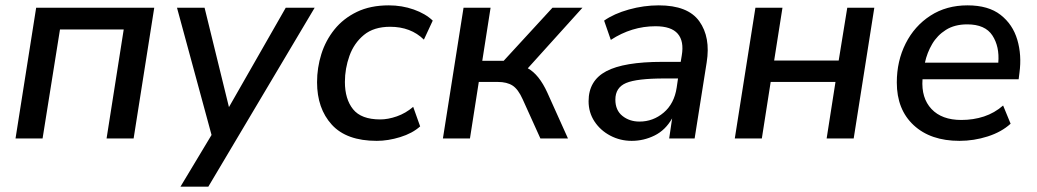

<svg xmlns="http://www.w3.org/2000/svg" viewBox="-20 -517 3871 717"><path d="M38 0 115 -488H556L479 0H378L442 -407H204L139 0Z M654 180 770 -13 641 -488H744L835 -117L1047 -488H1155L758 180Z M1387 9Q1274 9 1219 -51.5Q1164 -112 1164 -210Q1164 -264 1180 -315Q1196 -366 1229 -407Q1262 -448 1312.5 -472.5Q1363 -497 1432 -497Q1481 -497 1525 -481.5Q1569 -466 1596 -440L1563 -369Q1514 -417 1437 -417Q1376 -417 1339 -386.5Q1302 -356 1285 -308.5Q1268 -261 1268 -211Q1268 -147 1298.5 -109Q1329 -71 1400 -71Q1429 -71 1462 -82.5Q1495 -94 1523 -118L1549 -45Q1520 -19 1474.5 -5Q1429 9 1387 9Z M1634 0 1711 -488H1812L1781 -290H1861L2043 -488H2155L1951 -262Q1993 -239 2024 -171L2101 0H1998L1932 -146Q1915 -184 1894 -197.5Q1873 -211 1839 -211H1768L1735 0Z M2339 9Q2296 9 2259 -10.5Q2222 -30 2200 -63.5Q2178 -97 2178 -139Q2178 -216 2244 -251Q2310 -286 2453 -286H2522L2526 -310Q2535 -363 2511 -391Q2487 -419 2428 -419Q2339 -419 2261 -368L2236 -440Q2273 -466 2328.5 -481.5Q2384 -497 2440 -497Q2549 -497 2591.5 -437.5Q2634 -378 2619 -284L2574 0H2479L2490 -75Q2465 -31 2424.5 -11Q2384 9 2339 9ZM2368 -63Q2419 -63 2458.5 -96.5Q2498 -130 2507 -190L2512 -224H2462Q2358 -224 2318 -207Q2278 -190 2278 -145Q2278 -105 2304.5 -84Q2331 -63 2368 -63Z M2724 0 2801 -488H2902L2871 -291H3112L3144 -488H3245L3168 0H3067L3100 -211H2858L2825 0Z M3563 9Q3455 9 3392 -49.5Q3329 -108 3329 -209Q3329 -289 3362 -354.5Q3395 -420 3454.5 -458.5Q3514 -497 3593 -497Q3671 -497 3716.5 -461.5Q3762 -426 3779 -368.5Q3796 -311 3787 -245L3784 -221H3425Q3420 -151 3458.5 -110Q3497 -69 3570 -69Q3615 -69 3654.5 -82Q3694 -95 3726 -123L3754 -55Q3720 -24 3668.5 -7.5Q3617 9 3563 9ZM3592 -426Q3545 -426 3512.5 -405.5Q3480 -385 3461 -352.5Q3442 -320 3434 -283H3708Q3713 -343 3686 -384.5Q3659 -426 3592 -426Z"/></svg>

Font: Nunito Sans SemiBold
Style: Italic
Weight: 600
Italic angle: -9°
Designer: Vernon Adams
Foundry: Vernon Adams
Version: Version 3.006; ttfautohint (v1.8.3)